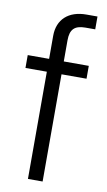

<svg xmlns="http://www.w3.org/2000/svg" viewBox="-84 -770 451 812"><g transform="rotate(10 141.5 -364.0)"><path d="M96.7 -614.7V-515.6H4.9V-460.4H96.7V0H159.7V-460.4H267.1V-515.6H159.7V-606.4C159.7 -653.3 178.7 -672.4 225.1 -672.4H267.1V-727.5H219.7C143.1 -727.5 96.7 -685.1 96.7 -614.7Z"/></g></svg>

Font: Raveo Display Display Light
Style: Regular
Weight: 300
Designer: Jakub Foglar, Rasmus Andersson (Inter)
Foundry: Jakubfoglar.com
Version: Version 1.100;Glyphs 3.2.3 (3260)